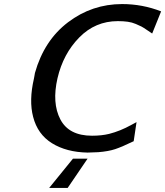

<svg xmlns="http://www.w3.org/2000/svg" viewBox="-20 -733 813 945"><path d="M147 -346Q148 -350 149.5 -359.5Q151 -369 152 -374Q197 -534 315 -623.5Q433 -713 581 -713Q681 -713 773 -677L729 -568Q724 -571 704.5 -584.5Q685 -598 676 -602.5Q667 -607 648.5 -615Q630 -623 608.5 -626Q587 -629 560 -629Q449 -629 370 -548.5Q291 -468 263 -348Q235 -226 277 -145.5Q319 -65 433 -65Q480 -65 517 -74Q572 -88 626 -118L652 -132L638 -38Q580 -10 547 1Q514 12 464 16Q430 18 411 18Q307 16 236 -28Q165 -72 143 -158Q122 -238 147 -346ZM222 192 339 48H411L313 192Z"/></svg>

Font: Coval
Style: Medium Italic
Weight: 500
Foundry: Context Ltd
Version: Version 001.000